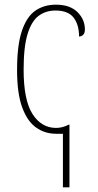

<svg xmlns="http://www.w3.org/2000/svg" viewBox="-20 -562 418 821"><path d="M249 239V10H220Q172 10 134.5 -16.5Q97 -43 75 -102.5Q53 -162 53 -263Q53 -370 74 -431Q95 -492 132 -517Q169 -542 219 -542Q279 -542 311 -510.5Q343 -479 343 -436Q343 -420 335.5 -413Q328 -406 318 -406Q318 -457 294.5 -487Q271 -517 217 -517Q176 -517 145.5 -494.5Q115 -472 98 -417Q81 -362 81 -264Q81 -134 119 -74.5Q157 -15 220 -15Q247 -15 274 -29H277V239Z"/></svg>

Font: Noto Serif Condensed Thin
Style: Regular
Weight: 100
Width: 3
Designer: Monotype Design Team
Foundry: Monotype Imaging Inc.
Version: Version 2.013; ttfautohint (v1.8.4.7-5d5b)